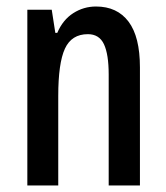

<svg xmlns="http://www.w3.org/2000/svg" viewBox="-20 -621 511 590"><path d="M275 -601Q340 -601 375 -554.5Q410 -508 410 -414V-51H314V-392Q314 -454 299.5 -485Q285 -516 250 -516Q200 -516 179.5 -471.5Q159 -427 159 -326V-51H64V-591H139L150 -520H156Q173 -560 205 -580.5Q237 -601 275 -601Z"/></svg>

Font: Noto Sans Tamil UI ExtraCondensed Medium
Style: Regular
Weight: 500
Width: 2
Designer: Jelle Bosma - Monotype Design Team
Foundry: Monotype Imaging Inc.
Version: Version 2.004; ttfautohint (v1.8.4.7-5d5b)